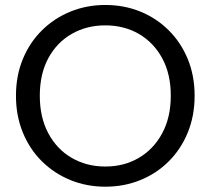

<svg xmlns="http://www.w3.org/2000/svg" viewBox="-20 -725 826 753"><path d="M393 7.2Q320 7.2 256.2 -18.8Q192.4 -44.8 144.3 -92.4Q96.2 -140 69.4 -205.6Q42.6 -271.2 42.6 -349.5Q42.6 -427.7 69.4 -493Q96.2 -558.2 144.3 -605.8Q192.4 -653.5 256.2 -679.5Q320 -705.5 393 -705.5Q467 -705.5 530.6 -679.5Q594.3 -653.5 642 -605.8Q689.8 -558.2 716.6 -493Q743.3 -427.7 743.3 -349.5Q743.3 -271.2 716.6 -205.6Q689.8 -140 642 -92.4Q594.3 -44.8 530.6 -18.8Q467 7.2 393 7.2ZM393 -71.9Q466.6 -71.9 524.4 -105.8Q582.2 -139.6 616 -202.1Q649.8 -264.6 649.8 -349.5Q649.8 -435.1 616 -496.9Q582.2 -558.6 524.4 -592.1Q466.6 -625.5 393 -625.5Q319.6 -625.5 261.3 -592.1Q203 -558.6 169.6 -496.9Q136.1 -435.1 136.1 -349.5Q136.1 -264.6 169.6 -202.1Q203 -139.6 261.3 -105.8Q319.6 -71.9 393 -71.9Z"/></svg>

Font: Poppins Variable
Style: Regular
Weight: 100
Designer: Jonny Pinhorn
Foundry: Indian Type Foundry
Version: Version 6.000